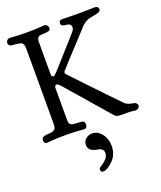

<svg xmlns="http://www.w3.org/2000/svg" viewBox="-174 -796 1001 1197"><g transform="rotate(-20 326.5 -197.0)"><path d="M280.3 5.9Q279.3 5.9 272.5 5.4Q265.6 4.9 253.9 3.9Q242.2 2.9 227.5 2Q212.9 1 193.4 0.5Q173.8 0 155.3 0Q136.7 0 117.7 0.5Q98.6 1 84 2Q69.3 2.9 57.6 3.9Q45.9 4.9 39.1 5.4Q32.2 5.9 31.2 5.9Q13.7 5.9 13.7 -16.6Q13.7 -22.5 15.1 -26.9Q16.6 -31.2 20 -34.2Q23.4 -37.1 26.4 -38.6Q29.3 -40 35.2 -41Q41 -42 44.4 -42.5Q47.9 -43 55.7 -43.5Q63.5 -43.9 66.4 -43.9Q91.8 -45.9 101.6 -55.2Q111.3 -64.5 111.3 -92.8V-589.8Q111.3 -596.7 110.4 -602.5Q109.4 -608.4 108.9 -612.8Q108.4 -617.2 105.5 -620.6Q102.5 -624 101.6 -626.5Q100.6 -628.9 95.2 -630.9Q89.8 -632.8 87.9 -633.8Q85.9 -634.8 78.1 -635.7Q70.3 -636.7 67.9 -637.2Q65.4 -637.7 54.7 -638.7Q43.9 -639.6 40 -639.6Q11.7 -641.6 11.7 -664.1Q11.7 -672.9 19 -680.7Q26.4 -688.5 41 -688.5Q43.9 -688.5 58.1 -687Q72.3 -685.5 97.2 -684.6Q122.1 -683.6 151.4 -683.6H152.3Q181.6 -683.6 206.5 -684.6Q231.4 -685.5 245.1 -687Q258.8 -688.5 261.7 -688.5Q277.3 -688.5 284.2 -679.7Q291 -670.9 291 -662.1Q291 -648.4 277.3 -644.5Q263.7 -640.6 242.7 -640.6Q221.7 -640.6 213.9 -636.7Q199.2 -628.9 199.2 -603.5V-386.7Q199.2 -370.1 211.9 -370.1Q219.7 -370.1 238.3 -390.6Q258.8 -413.1 308.1 -468.3Q357.4 -523.4 387.7 -557.6Q418 -591.8 419.9 -595.7Q427.7 -605.5 427.7 -617.2Q427.7 -631.8 417.5 -638.2Q407.2 -644.5 395 -644.5Q382.8 -644.5 372.6 -649.4Q362.3 -654.3 362.3 -666Q362.3 -686.5 384.8 -686.5Q387.7 -686.5 401.4 -686Q415 -685.5 438.5 -685.1Q461.9 -684.6 490.2 -684.6H496.1Q522.5 -684.6 544.9 -685.1Q567.4 -685.5 580.1 -686Q592.8 -686.5 595.7 -686.5Q624 -686.5 624 -666Q624 -653.3 610.8 -647.9Q597.7 -642.6 572.8 -638.7Q547.9 -634.8 535.2 -629.9Q524.4 -625 513.2 -617.2Q502 -609.4 496.1 -603.5Q490.2 -597.7 478.5 -584.5Q466.8 -571.3 462.9 -567.4Q289.1 -379.9 286.1 -375Q284.2 -371.1 284.2 -368.2Q284.2 -360.4 292 -352.5Q563.5 -66.4 568.4 -63.5Q570.3 -61.5 574.2 -58.6Q591.8 -46.9 612.8 -43.9Q633.8 -41 641.6 -33.2Q648.4 -24.4 648.4 -17.6Q648.4 -9.8 641.1 -2.4Q633.8 4.9 619.1 4.9Q614.3 4.9 601.1 2.9Q587.9 1 572.3 1Q561.5 1 547.9 1Q534.2 1 528.8 0.5Q523.4 0 515.6 0Q507.8 0 504.4 -1.5Q501 -2.9 496.6 -3.9Q492.2 -4.9 488.8 -8.3Q485.4 -11.7 482.4 -15.1Q479.5 -18.6 473.6 -24.4Q406.2 -102.5 320.3 -201.2Q247.1 -286.1 233.4 -300.8Q219.7 -315.4 212.9 -315.4H211.9Q198.2 -315.4 198.2 -294.9V-84Q198.2 -78.1 198.7 -73.7Q199.2 -69.3 200.2 -65.4Q201.2 -61.5 203.6 -59.1Q206.1 -56.6 207.5 -54.7Q209 -52.7 213.9 -51.3Q218.8 -49.8 221.7 -48.8Q224.6 -47.9 232.4 -47.4Q240.2 -46.9 244.6 -46.4Q249 -45.9 260.3 -45.4Q271.5 -44.9 278.3 -43.9Q299.8 -41 299.8 -22.5Q299.8 5.9 280.3 5.9ZM315.4 46.9Q351.6 46.9 377.9 80.1Q404.3 113.3 404.3 161.1Q404.3 219.7 365.7 256.8Q327.1 293.9 302.7 293.9Q284.2 293.9 284.2 276.4Q284.2 268.6 289.6 264.2Q294.9 259.8 306.6 252.4Q318.4 245.1 327.1 237.3Q352.5 213.9 352.5 190.4Q352.5 172.9 341.8 164.1Q331.1 155.3 317.4 153.8Q303.7 152.3 287.1 146Q270.5 139.6 262.7 127.9Q254.9 117.2 254.9 101.6Q254.9 78.1 272.9 62.5Q291 46.9 315.4 46.9Z"/></g></svg>

Font: Goudy Bookletter 1911
Style: Regular
Weight: 400
Version: Version 2010.07.03